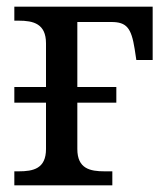

<svg xmlns="http://www.w3.org/2000/svg" viewBox="-20 -556 498 576"><path d="M23 0H317V-42H294C250 -42 212 -50 212 -109V-248H329V-295H212V-490H314C360 -490 374 -472 384 -409L389 -376H438V-536H23V-494H36C80 -494 118 -485 118 -426V-295H23V-248H118V-109C118 -50 80 -42 36 -42H23Z"/></svg>

Font: Noto Serif Thai
Style: Regular
Weight: 400
Designer: Monotype Design Team
Foundry: Monotype Imaging Inc.
Version: Version 1.901